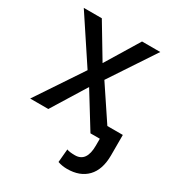

<svg xmlns="http://www.w3.org/2000/svg" viewBox="-177 -638 886 963"><g transform="rotate(30 265.5 -157.0)"><path d="M245.6 -335.4 362.8 -528.3H468.3L295.4 -267.1L473.6 0H369.1L247.1 -197.8L125 0H20L198.2 -267.1L25.4 -528.3H129.9ZM513.7 -74.2V45.4Q513.2 127.4 471.7 170.4Q430.2 213.4 356.4 213.4Q327.6 213.4 302.2 204.6L309.1 127.9Q323.7 134.3 356.4 134.3Q423.3 134.3 423.3 39.6V-74.2Z"/></g></svg>

Font: SteelSelectRoboto
Style: Roboto-Regular
Weight: 400
Designer: Google
Version: Version 2.137; 2017